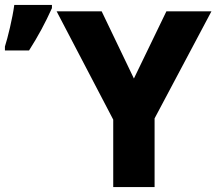

<svg xmlns="http://www.w3.org/2000/svg" viewBox="-230 -760 879 780"><path d="M-210 -555H-112C-75 -613 -46 -667 -19 -727V-740H-172C-179 -686 -199 -605 -210 -571ZM230 0H398V-279L629 -714H446L314 -441L183 -714H0L230 -274Z"/></svg>

Font: Kathrein 85 Heavy
Style: Regular
Weight: 900
Designer: Lazydogs Typefoundry, based on Open Sans by Ascender Corporation
Foundry: Lazydogs Typefoundry
Version: Version 1.003;PS 001.003;hotconv 1.0.88;makeotf.lib2.5.64775